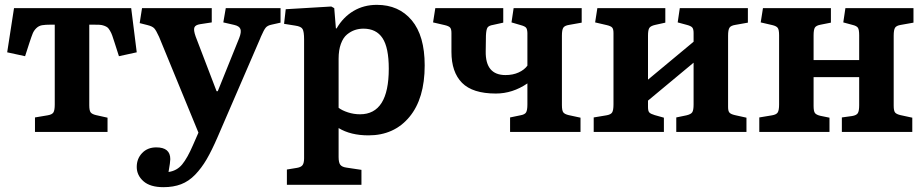

<svg xmlns="http://www.w3.org/2000/svg" viewBox="-20 -547 3831 796"><path d="M125 0V-60.1L176.8 -68.8Q195.8 -71.8 201.4 -80.8Q207 -89.8 207 -113.8V-444.8H191.9Q167.5 -444.8 154.1 -442.4Q140.6 -439.9 130.6 -430.2Q120.6 -420.4 115.7 -408.4Q110.8 -396.5 102.1 -370.1L84 -314L9.8 -330.1L38.1 -513.2H523.9L546.9 -330.1L473.1 -314L455.1 -370.1Q448.7 -389.6 445.3 -399.7Q441.9 -409.7 436 -419.7Q430.2 -429.7 425.5 -433.3Q420.9 -437 411.6 -440.4Q402.3 -443.8 392.3 -444.3Q382.3 -444.8 365.2 -444.8H350.1V-110.8Q350.1 -88.9 355.7 -81.3Q361.3 -73.7 377.9 -69.8L425.8 -59.1V0Z M657.7 229Q602.5 229 574.7 204.3Q546.9 179.7 546.9 145Q546.9 110.8 569.3 87.4Q591.8 64 627.9 64Q686 64 686 112.8Q686 125 678.7 166Q713.4 161.1 735.1 134.8Q756.8 108.4 779.8 55.2L802.7 2.9L639.6 -394Q627.4 -420.9 619.6 -429.4Q611.8 -438 591.8 -442.9L559.1 -451.2L568.8 -513.2H857.9V-454.1L810.1 -446.8Q790 -443.8 785.9 -433.1Q781.7 -422.4 791 -396L877.9 -168.9H882.8L971.7 -389.2Q981.4 -414.1 976.8 -426.5Q972.2 -439 950.7 -443.8L905.8 -454.1L916 -513.2H1143.1V-453.1L1106 -444.8Q1088.9 -441.4 1081.3 -431.9Q1073.7 -422.4 1062 -395.5Q1061.5 -394 1061.3 -393.6Q1061 -393.1 1060.5 -392.1Q1060.1 -391.1 1059.8 -390.1Q1059.6 -389.2 1059.1 -388.2L881.8 22Q857.9 77.1 836.7 113.5Q815.4 149.9 789.1 177.2Q762.7 204.6 730.7 216.8Q698.7 229 657.7 229Z M1169.4 219.2V155.8L1211.4 148.9Q1228.5 146 1234.6 137.2Q1240.7 128.4 1240.7 108.9V-383.8Q1240.7 -415 1234.6 -426.3Q1228.5 -437.5 1203.6 -440.9L1157.7 -448.2L1164.6 -508.8L1353.5 -520L1365.7 -513.2L1372.6 -429.2H1375.5Q1402.8 -476.1 1445.6 -501.5Q1488.3 -526.9 1542.5 -526.9Q1633.3 -526.9 1687 -462.9Q1740.7 -398.9 1740.7 -275.9Q1740.7 -138.2 1677.2 -62Q1613.8 14.2 1507.8 14.2Q1433.6 14.2 1383.8 -16.1V104Q1383.8 127.4 1391.1 136.5Q1398.4 145.5 1416.5 147.9L1478.5 157.2V219.2ZM1472.7 -73.2Q1591.8 -73.2 1591.8 -262.2Q1591.8 -349.6 1565.9 -388.9Q1540 -428.2 1486.8 -428.2Q1468.3 -428.2 1451.4 -422.6Q1434.6 -417 1418.7 -404.1Q1402.8 -391.1 1393.3 -365.2Q1383.8 -339.4 1383.8 -303.2V-100.1Q1398.4 -88.9 1422.6 -81.1Q1446.8 -73.2 1472.7 -73.2Z M2094.7 0V-60.1L2136.7 -68.8Q2155.3 -71.8 2160.9 -80.8Q2166.5 -89.8 2166.5 -113.8V-201.2Q2105 -159.2 2035.6 -159.2Q1939.5 -159.2 1895.5 -203.6Q1851.6 -248 1851.6 -332V-410.2Q1851.6 -426.8 1845.9 -432.9Q1840.3 -439 1823.7 -442.9L1775.4 -454.1L1784.7 -513.2H2066.4V-453.1L2024.4 -443.8Q2005.9 -440.9 2000.7 -432.1Q1995.6 -423.3 1994.6 -398.9L1993.7 -334Q1992.2 -235.8 2075.7 -235.8Q2106.4 -235.8 2130.1 -246.6Q2153.8 -257.3 2166.5 -274.9V-410.2Q2166 -426.8 2160.6 -432.6Q2155.3 -438.5 2138.7 -442.9L2100.6 -454.1L2109.4 -513.2H2391.6V-453.1L2339.4 -443.8Q2320.8 -440.9 2315.2 -431.9Q2309.6 -422.9 2309.6 -398.9V-111.8Q2309.6 -88.9 2315.2 -81.3Q2320.8 -73.7 2337.4 -69.8L2386.7 -59.1V0Z M2441.4 0V-60.1L2493.7 -68.8Q2512.2 -71.8 2517.8 -80.8Q2523.4 -89.8 2523.4 -113.8V-410.2Q2523.4 -426.8 2517.8 -432.9Q2512.2 -439 2495.6 -442.9L2447.3 -454.1L2456.5 -513.2H2738.3V-453.1L2696.3 -443.8Q2677.2 -439.5 2671.9 -430.9Q2666.5 -422.4 2666.5 -398.9V-216.8L2855.5 -374V-410.2Q2855.5 -426.8 2849.9 -433.1Q2844.2 -439.5 2827.6 -443.8L2789.6 -454.1L2798.3 -513.2H3080.6V-453.1L3028.3 -443.8Q3009.8 -440.9 3004.2 -431.9Q2998.5 -422.9 2998.5 -398.9V-103Q2998.5 -86.4 3004.2 -80.1Q3009.8 -73.7 3026.4 -69.8L3074.7 -59.1V0H2783.7V-60.1L2825.7 -68.8Q2844.7 -73.2 2850.1 -81.8Q2855.5 -90.3 2855.5 -113.8V-287.1L2666.5 -129.9V-103Q2666.5 -86.4 2672.1 -80.6Q2677.7 -74.7 2694.3 -69.8L2732.4 -59.1V0Z M3127.9 0V-60.1L3180.2 -68.8Q3198.7 -71.8 3204.3 -80.8Q3210 -89.8 3210 -113.8V-400.9Q3210 -423.8 3204.3 -431.4Q3198.7 -439 3182.1 -442.9L3133.8 -454.1L3143.1 -513.2H3424.8V-453.1L3382.8 -444.8Q3363.8 -441.4 3358.4 -432.6Q3353 -423.8 3353 -399.9V-297.9H3542V-400.9Q3542 -424.8 3536.4 -432.4Q3530.8 -439.9 3514.2 -443.8L3476.1 -454.1L3484.9 -513.2H3767.1V-453.1L3714.8 -443.8Q3696.3 -440.9 3690.7 -431.9Q3685.1 -422.9 3685.1 -398.9V-108.9Q3685.1 -87.9 3690.7 -80.8Q3696.3 -73.7 3712.9 -69.8L3762.2 -59.1V0H3470.2V-60.1L3512.2 -65.9Q3530.8 -68.8 3536.4 -77.9Q3542 -86.9 3542 -110.8V-227.1H3353V-107.9Q3353 -85.9 3358.6 -78.4Q3364.3 -70.8 3380.9 -66.9L3418.9 -59.1V0Z"/></svg>

Font: Literata Book
Style: Bold
Weight: 700
Designer: Latin by Veronika Burian and Jose Scaglione. Greek by Irene Vlachou. Cyrillic by Vera Evstafieva
Foundry: TypeTogether
Version: Version 2.003;PS 002.003;hotconv 1.0.88;makeotf.lib2.5.64775